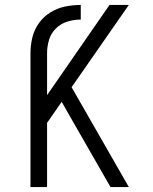

<svg xmlns="http://www.w3.org/2000/svg" viewBox="-20 -755 616 775"><path d="M103 0H170V-259L229 -344L274 -265L426 0H500L269 -403L500 -735H422L170 -371V-540Q170 -568 178 -594.5Q186 -621 206 -640.5Q226 -660 252.5 -668Q279 -676 306 -676V-735Q274 -735 242.5 -728.5Q211 -722 183.5 -705Q156 -688 137 -661.5Q118 -635 110.5 -603.5Q103 -572 103 -540Z"/></svg>

Font: Iosevka Sparkle Light
Style: Regular
Weight: 300
Designer: Belleve Invis
Foundry: Belleve Invis
Version: Version 4.5.0; ttfautohint (v1.8.3)